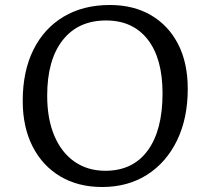

<svg xmlns="http://www.w3.org/2000/svg" viewBox="-20 -735 823 769"><path d="M71 -331Q71 -449 113.5 -535Q156 -621 234.5 -668Q313 -715 420 -715Q515 -715 585 -674Q655 -633 693.5 -558Q732 -483 732 -379Q732 -261 689 -172.5Q646 -84 569 -35Q492 14 389 14Q293 14 221.5 -28.5Q150 -71 110.5 -148.5Q71 -226 71 -331ZM169 -352Q169 -259 197.5 -191.5Q226 -124 278.5 -87.5Q331 -51 402 -51Q512 -51 571.5 -132Q631 -213 631 -361Q631 -501 571.5 -577Q512 -653 405 -653Q293 -653 231 -574Q169 -495 169 -352Z"/></svg>

Font: Literata 7pt
Style: Italic
Weight: 400
Italic angle: -2°
Designer: Latin by Veronika Burian and Jose Scaglione. Greek by Irene Vlachou. Cyrillic by Vera Evstafieva
Foundry: TypeTogether
Version: Version 3.002